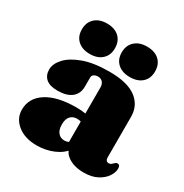

<svg xmlns="http://www.w3.org/2000/svg" viewBox="-166 -832 934 976"><g transform="rotate(30 301.0 -344.0)"><path d="M333 -68.5V-80L317 -80.5V-403.5Q317 -422.5 306.8 -434Q296.5 -445.5 279 -445.5Q266 -445.5 256.2 -439.2Q246.5 -433 246.5 -422.5V-368Q246.5 -326 217.8 -303Q189 -280 135.5 -280Q90 -280 67.8 -299.2Q45.5 -318.5 45.5 -353Q45.5 -386 75.5 -419Q105.5 -452 165.8 -474Q226 -496 317.5 -496Q423.5 -496 475 -457.2Q526.5 -418.5 526.5 -351.5V-112.5Q526.5 -103 531.2 -96.8Q536 -90.5 546 -90.5Q554.5 -90.5 559.8 -95Q565 -99.5 569.5 -104Q573 -107.5 576.8 -110Q580.5 -112.5 585.5 -112.5Q594 -112.5 597.8 -106.2Q601.5 -100 601.5 -90.5Q601.5 -68.5 585.5 -44.2Q569.5 -20 537.8 -3Q506 14 459 14Q403.5 14 368.2 -9.5Q333 -33 333 -68.5ZM27.5 -106.5Q27.5 -175 89.5 -214.8Q151.5 -254.5 263.5 -254.5Q293 -254.5 315 -250.5Q337 -246.5 351 -239L334 -195.5Q323.5 -201.5 314.2 -204Q305 -206.5 294 -206.5Q269.5 -206.5 255.2 -190.2Q241 -174 241 -143.5Q241 -111.5 255 -94.8Q269 -78 292 -78Q306.5 -78 319.2 -84.8Q332 -91.5 338.5 -100.5L350.5 -60.5Q326.5 -25 280.8 -5.5Q235 14 183 14Q113 14 70.2 -20.5Q27.5 -55 27.5 -106.5ZM184.5 -523.5Q140 -523.5 113.8 -547.2Q87.5 -571 87.5 -612Q87.5 -654 113.8 -678Q140 -702 184.5 -702Q229.5 -702 255.5 -678Q281.5 -654 281.5 -612Q281.5 -571.5 255.5 -547.5Q229.5 -523.5 184.5 -523.5ZM419 -523.5Q374.5 -523.5 348 -547.2Q321.5 -571 321.5 -612Q321.5 -653.5 348 -677.8Q374.5 -702 419 -702Q465 -702 491 -678Q517 -654 517 -612Q517 -571.5 491 -547.5Q465 -523.5 419 -523.5Z"/></g></svg>

Font: Fraunces
Style: Regular
Weight: 900
Version: Version 1.000;[b76b70a41]